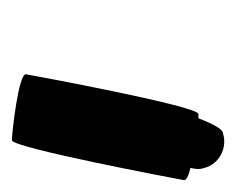

<svg xmlns="http://www.w3.org/2000/svg" viewBox="-56 -580 387 314"><g transform="rotate(90 137.0 -422.5)"><path d="M101 -272C99 -260 196 -249 209 -249C221 -249 272 -518 274 -530C275 -534 267 -538 254 -541C256 -548 257 -556 254 -564C248 -588 221 -602 197 -594C191 -594 182 -578 173 -554H166C153 -554 103 -284 101 -272Z"/></g></svg>

Font: Ampere
Style: SCUltExtIta
Weight: 400
Version: Version 1